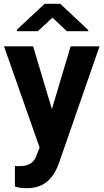

<svg xmlns="http://www.w3.org/2000/svg" viewBox="-20 -770 541 1003"><path d="M58 97V204C76 211 96 213 120 213C220 213 264 151 289 79L500 -528H349L251 -200L153 -528H1L187 1L171 41C158 80 131 98 79 98C72 98 65 97 58 97ZM441 -613 295 -750H213L68 -615V-607H178L254 -678L329 -607H441Z"/></svg>

Font: Asimov
Style: Regular
Weight: 500
Designer: Google
Version: Version 2.000980; 2014